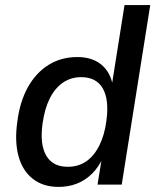

<svg xmlns="http://www.w3.org/2000/svg" viewBox="-20 -725 610 754"><path d="M210 9Q149 9 108.5 -23Q68 -55 52.5 -112.5Q37 -170 48 -247Q58 -326 89.5 -382.5Q121 -439 170.5 -470Q220 -501 284 -501Q341 -501 377 -472Q413 -443 423 -390H419L469 -705H570L458 0H363L380 -105H384Q367 -68 340.5 -42Q314 -16 281 -3.5Q248 9 210 9ZM246 -70Q288 -70 319 -91.5Q350 -113 370.5 -154.5Q391 -196 398 -252Q409 -334 383.5 -378Q358 -422 299 -422Q258 -422 226.5 -400Q195 -378 175 -337.5Q155 -297 147 -239Q136 -158 161.5 -114Q187 -70 246 -70Z"/></svg>

Font: Nunito Sans 10pt SemiCondensed SemiBold
Style: Italic
Weight: 600
Width: 4
Italic angle: -9°
Designer: Vernon Adams
Foundry: Vernon Adams
Version: Version 3.101;gftools[0.9.27]